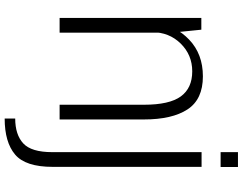

<svg xmlns="http://www.w3.org/2000/svg" viewBox="-126 -659 1014 802"><g transform="rotate(90 381.0 -258.0)"><path d="M55 0H116.5V-469L104 -592H55ZM417.5 0H479V-352Q479 -470 437 -534.2Q395 -598.5 299 -598.5Q205.5 -598.5 145.5 -541Q85.5 -483.5 85.5 -414L114.5 -386Q114.5 -457.5 162 -505.8Q209.5 -554 278 -554Q348 -554 382.8 -506.2Q417.5 -458.5 417.5 -352.5ZM475 229.5Q574 229.5 625.5 186Q677 142.5 677 29V-593H615.5V31Q615.5 118 579 151.8Q542.5 185.5 475 185.5ZM615.5 -745V-672.5H677.5V-745Z"/></g></svg>

Font: Anybody UltraCondensed Thin Light
Style: Regular
Weight: 300
Version: Version 1.111